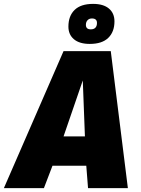

<svg xmlns="http://www.w3.org/2000/svg" viewBox="-60 -968 726 988"><path d="M-40 0 267 -705H510L598 0H393L384 -115H210L166 0ZM267 -266H377L366 -554ZM402 -742Q349 -742 320.5 -766Q292 -790 292 -831Q292 -886 324 -917Q356 -948 419 -948Q472 -948 500.5 -924Q529 -900 529 -858Q529 -804 497 -773Q465 -742 402 -742ZM407 -817Q423 -817 431 -825.5Q439 -834 439 -850Q439 -873 413 -873Q399 -873 390.5 -864Q382 -855 382 -840Q382 -817 407 -817Z"/></svg>

Font: Georama ExtraCondensed Thin ExtraBold
Style: Italic
Weight: 800
Italic angle: -9°
Version: Version 1.001